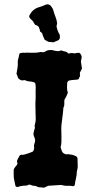

<svg xmlns="http://www.w3.org/2000/svg" viewBox="-20 -854 447 897"><path d="M259 -692Q260 -686 260 -681Q260 -676 258 -672Q256 -668 252.5 -666Q249 -664 229 -656Q226 -657 223 -657Q220 -657 216 -658Q214 -658 210.5 -658Q207 -658 205 -659Q201 -661 197.5 -663.5Q194 -666 189 -668Q185 -676 182 -683Q180 -687 179 -691.5Q178 -696 177 -699Q175 -701 172.5 -703Q170 -705 167 -707Q166 -710 166 -713Q166 -716 164 -720Q161 -733 150 -736Q148 -737 147 -737.5Q146 -738 144 -738L133 -756Q130 -759 126 -762.5Q122 -766 120 -769Q114 -776 118 -783Q133 -812 161 -820Q169 -822 176.5 -825Q184 -828 191 -831Q198 -835 206.5 -833Q215 -831 220 -823Q222 -820 225 -815.5Q228 -811 229 -806Q231 -799 233.5 -791Q236 -783 239 -776Q242 -769 244 -761Q246 -753 247 -745L244 -731Q246 -721 249.5 -711Q253 -701 259 -692ZM363 -534Q361 -530 358.5 -524.5Q356 -519 353 -514Q354 -509 354 -499Q353 -497 351 -493Q349 -489 347 -484Q341 -482 340 -482Q332 -481 322.5 -480.5Q313 -480 305 -478Q298 -478 294 -468Q293 -456 293 -444Q293 -432 297 -421Q291 -403 281 -388Q280 -378 280.5 -368.5Q281 -359 276 -350Q275 -330 272 -310Q269 -290 267 -269Q266 -257 266.5 -244Q267 -231 267 -218Q267 -205 267 -192Q267 -179 263 -166Q265 -162 266 -157.5Q267 -153 269 -148Q274 -136 289 -133Q293 -133 298 -133.5Q303 -134 308 -132Q315 -132 322 -129.5Q329 -127 336 -124Q337 -123 338.5 -121Q340 -119 342 -116Q342 -100 343 -84.5Q344 -69 339 -53Q339 -37 335 -21Q331 -5 329 12Q328 13 325.5 14.5Q323 16 321 16Q314 14 305.5 14Q297 14 289 14Q283 14 277 12.5Q271 11 266 10Q249 11 234 12Q219 13 205 14Q201 16 195.5 18.5Q190 21 185 23Q180 22 174.5 21.5Q169 21 163 21Q157 20 151.5 17Q146 14 139 14Q133 14 127.5 11.5Q122 9 117 8Q113 9 109.5 11Q106 13 102 13Q81 13 61 20Q60 20 58 19Q56 18 54 17Q53 15 52 13.5Q51 12 51 9Q47 -9 45.5 -17.5Q44 -26 44 -35Q44 -44 44 -61Q46 -69 52 -75Q58 -81 62 -89Q61 -91 60.5 -94.5Q60 -98 59 -101Q61 -108 64.5 -113.5Q68 -119 71 -126Q72 -128 76 -130Q78 -132 81.5 -131Q85 -130 89 -131Q93 -132 97.5 -133Q102 -134 107 -136Q113 -138 119 -140Q125 -142 131 -145Q136 -146 138 -155Q139 -158 139.5 -161Q140 -164 139 -168Q138 -175 140.5 -181.5Q143 -188 144 -194Q145 -204 141 -211.5Q137 -219 136 -229Q137 -231 137.5 -235Q138 -239 139 -243Q141 -247 142 -252Q143 -257 143 -262Q140 -267 143 -271Q147 -285 147 -299.5Q147 -314 146 -329Q146 -343 145.5 -357Q145 -371 146 -384Q147 -399 146.5 -413.5Q146 -428 147 -443Q147 -446 146.5 -450.5Q146 -455 146 -459Q145 -469 135 -471Q127 -473 118.5 -473.5Q110 -474 102 -477Q96 -481 89 -479Q82 -477 75 -481Q65 -486 63 -494Q61 -502 57 -509Q60 -524 62 -538Q64 -552 63 -566Q63 -574 66 -581Q67 -587 68.5 -592.5Q70 -598 71 -604Q74 -605 76 -606Q78 -607 81 -607Q86 -608 91 -607.5Q96 -607 102 -608Q119 -608 136 -607.5Q153 -607 169 -611Q173 -611 176 -610.5Q179 -610 183 -610Q185 -611 187.5 -611.5Q190 -612 191 -613Q201 -620 212 -620Q220 -621 226.5 -619.5Q233 -618 240 -616Q246 -615 253 -615Q260 -615 265 -619Q274 -615 283.5 -613.5Q293 -612 299 -604Q307 -605 313 -606Q319 -607 325 -605Q330 -604 334 -605.5Q338 -607 342 -607Q348 -608 351.5 -606.5Q355 -605 359 -597Q360 -596 360.5 -593Q361 -590 362 -588Q361 -583 360 -577.5Q359 -572 358 -566Q359 -558 360.5 -550Q362 -542 363 -534Z"/></svg>

Font: Daruma Drop One
Style: Regular
Weight: 400
Designer: Maniackers Design
Version: Version 1.000